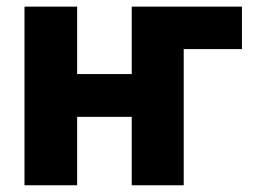

<svg xmlns="http://www.w3.org/2000/svg" viewBox="-20 -550 756 570"><path d="M698.2 -404.3H525.4V0H371.1V-203.1H209V0H52.7V-530.3H209V-330.1H371.1V-530.3H698.2Z"/></svg>

Font: Pretendard Std ExtraBold
Style: Regular
Weight: 800
Designer: Base glyphs from Inter by Rasmus Andersson; Hangeul glyphs from Noto Sans CJK(Source Han Sans) by Jang Soo-young and Kan
Foundry: Kil Hyung-jin
Version: Version 1.309